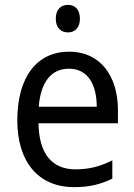

<svg xmlns="http://www.w3.org/2000/svg" viewBox="-20 -758 550 788"><path d="M259 -738C230 -738 209 -720 209 -681C209 -644 230 -625 259 -625C287 -625 308 -644 308 -681C308 -719 288 -738 259 -738ZM264 -546C132 -546 51 -443 51 -264C51 -94 137 10 284 10C347 10 392 -1 441 -25V-100C391 -75 347 -63 290 -63C193 -63 140 -127 138 -252H464V-306C464 -447 391 -546 264 -546ZM263 -476C342 -476 377 -409 377 -320H139C147 -421 190 -476 263 -476Z"/></svg>

Font: Noto Sans Arabic UI SmCn
Style: Regular
Weight: 400
Width: 4
Designer: Monotype Design Team, Nadine Chahine and Nizar Qandah
Foundry: Monotype Imaging Inc.
Version: Version 2.010